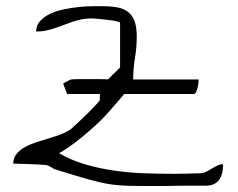

<svg xmlns="http://www.w3.org/2000/svg" viewBox="-20 -622 782 630"><path d="M23.4 -85Q23.4 -103.5 34.2 -116.7Q44.9 -129.9 61.5 -139.2Q78.1 -148.4 99.1 -155.3Q120.1 -162.1 141.6 -168.5Q163.1 -174.8 182.1 -182.1Q201.2 -189.5 214.8 -200.2Q224.6 -209 240.7 -224.1Q256.8 -239.3 271.5 -253.9Q286.1 -268.6 296.9 -280.3Q307.6 -292 307.6 -293.9V-313.5H200.2L187.5 -346.7Q188.5 -348.6 192.4 -351.1Q196.3 -353.5 200.2 -355Q204.1 -356.4 208 -358.9Q211.9 -361.3 214.8 -361.3Q220.7 -362.3 238.3 -362.3H310.5Q328.1 -362.3 334 -361.3L374 -400.4V-547.9Q374 -548.8 363.8 -551.8Q353.5 -554.7 338.4 -556.2Q323.2 -557.6 307.1 -559.6Q291 -561.5 280.3 -561.5Q255.9 -561.5 233.4 -555.2Q210.9 -548.8 189 -540Q167 -531.2 144.5 -524.9Q122.1 -518.6 98.6 -518.6Q98.6 -539.1 111.8 -553.2Q125 -567.4 144.5 -576.7Q164.1 -585.9 189.5 -591.3Q214.8 -596.7 239.3 -599.1Q263.7 -601.6 284.2 -601.6Q304.7 -601.6 317.4 -601.6Q346.7 -601.6 367.7 -597.2Q388.7 -592.8 402.3 -581.1Q416 -569.3 422.4 -550.3Q428.7 -531.2 428.7 -502.9Q428.7 -465.8 422.9 -431.6Q417 -397.5 417 -361.3H631.8Q631.8 -359.4 631.3 -352.1Q630.9 -344.7 628.9 -336.4Q627 -328.1 623.5 -320.8Q620.1 -313.5 615.2 -313.5H387.7Q365.2 -287.1 341.3 -259.8Q317.4 -232.4 290 -207.5Q262.7 -182.6 233.4 -159.7Q204.1 -136.7 173.8 -119.1Q214.8 -95.7 260.3 -82.5Q305.7 -69.3 352.5 -62.5Q399.4 -55.7 446.8 -53.7Q494.1 -51.8 541 -51.8H561.5Q575.2 -51.8 591.3 -52.2Q607.4 -52.7 622.1 -53.2Q636.7 -53.7 641.6 -53.7Q652.3 -55.7 660.6 -60.5Q668.9 -65.4 677.2 -70.3Q685.5 -75.2 693.8 -79.1Q702.1 -83 711.9 -83Q711.9 -69.3 709.5 -56.6Q707 -43.9 700.7 -34.2Q694.3 -24.4 683.1 -18.6Q671.9 -12.7 654.3 -12.7Q646.5 -12.7 628.4 -12.7Q610.4 -12.7 588.4 -12.7Q566.4 -12.7 547.4 -12.2Q528.3 -11.7 521.5 -11.7Q490.2 -11.7 462.4 -11.7Q434.6 -11.7 406.7 -12.2Q378.9 -12.7 351.1 -16.1Q323.2 -19.5 293.9 -27.3Q288.1 -28.3 271 -33.2Q253.9 -38.1 232.4 -44.4Q210.9 -50.8 190.9 -57.1Q170.9 -63.5 161.1 -66.4Q159.2 -66.4 155.3 -68.8Q151.4 -71.3 147.5 -73.7Q143.6 -76.2 139.2 -78.1Q134.8 -80.1 133.8 -80.1Q127 -81.1 111.3 -82Q95.7 -83 78.1 -83.5Q60.5 -84 45.4 -84.5Q30.3 -85 23.4 -85Z"/></svg>

Font: The Girl Next Door
Style: Regular
Weight: 400
Designer: Kimberly Geswein
Foundry: Kimberly Geswein
Version: Version 1.002 2010